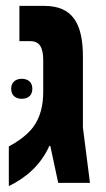

<svg xmlns="http://www.w3.org/2000/svg" viewBox="-20 -622 360 653"><path d="M10 11C69 -18 118 -60 148 -126H151L178 0H286L262 -188V-429C262 -546 224 -602 130 -602H46V-482H83C115 -482 127 -460 127 -417V-311C127 -262 117 -223 93 -190C74 -165 47 -144 10 -124ZM18 -320C18 -297 34 -286 54 -286C75 -286 90 -297 90 -320C90 -343 75 -354 54 -354C34 -354 18 -343 18 -320Z"/></svg>

Font: Noto Sans Hebrew ExtraCondensed
Style: Bold
Weight: 700
Width: 2
Designer: Monotype Design Team
Foundry: Monotype Imaging Inc.
Version: Version 2.004